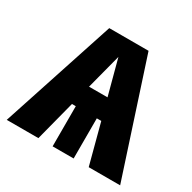

<svg xmlns="http://www.w3.org/2000/svg" viewBox="-135 -658 784 783"><g transform="rotate(30 257.0 -266.5)"><path d="M376 0 326 -189H305V0H206V-189H188L139 0H-10L165 -533H350L524 0ZM213 -285H300L256 -450Z"/></g></svg>

Font: Fira Sans Extra Condensed ExtraBold
Style: Regular
Weight: 800
Width: 1
Designer: Carrois Corporate & Edenspiekermann AG
Foundry: Carrois Corporate GbR & Edenspiekermann AG
Version: Version 4.203